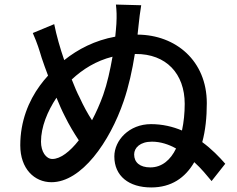

<svg xmlns="http://www.w3.org/2000/svg" viewBox="-20 -806 1040 843"><path d="M640 -71C594 -71 569 -93 569 -128C569 -157 595 -184 647 -184C685 -184 721 -172 753 -154C729 -104 691 -71 640 -71ZM433 -389C419 -350 402 -312 384 -278C365 -307 347 -340 330 -377C319 -398 307 -426 295 -457C343 -502 402 -539 474 -557C464 -500 451 -440 433 -389ZM210 -108C182 -108 160 -140 160 -184C160 -248 188 -317 228 -377C240 -348 252 -320 264 -297C284 -256 306 -220 326 -190C287 -140 245 -108 210 -108ZM589 -700C591 -719 595 -755 600 -783L489 -786C492 -757 493 -739 491 -701C490 -684 488 -665 486 -645C397 -629 322 -590 262 -542C244 -594 228 -650 218 -700L124 -661C145 -613 152 -588 163 -552C171 -529 180 -502 191 -474C178 -460 166 -445 155 -430C106 -363 69 -274 69 -168C69 -65 131 -6 206 -6C338 -6 462 -183 523 -362C545 -426 561 -499 572 -569H575C710 -570 791 -482 791 -350C791 -310 787 -270 779 -233C739 -250 693 -261 643 -261C547 -261 482 -190 482 -119C482 -33 546 17 644 17C732 17 793 -25 833 -94C864 -66 889 -35 909 -11L969 -87C943 -117 909 -152 868 -182C882 -233 888 -291 888 -353C888 -539 752 -653 584 -654Z"/></svg>

Font: Genne Gothic Medium
Style: Regular
Weight: 500
Designer: Ryoko NISHIZUKA (kana & ideographs); Paul D. Hunt (Latin, Greek & Cyrillic); Wenlong ZHANG (bopomofo); Sandoll Communica
Foundry: Adobe Systems Incorporated
Version: Version 1.004;PS 1.004;hotconv 16.6.51;makeotf.lib2.5.65220